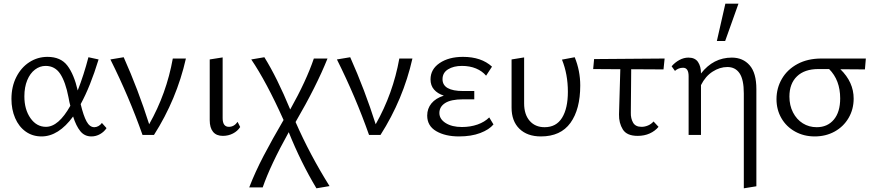

<svg xmlns="http://www.w3.org/2000/svg" viewBox="-20 -731 4723 1040"><path d="M42 -195Q42 -262 68.5 -314Q95 -366 139.5 -394.5Q184 -423 237 -423Q309 -423 345 -375.5Q381 -328 401 -241Q434 -325 459 -421L514 -409Q469 -262 417 -167Q432 -104 449 -73Q466 -42 491 -42Q502 -42 513 -48Q524 -54 532 -65L557 -37Q544 -17 522 -4.5Q500 8 475 8Q438 8 415 -20.5Q392 -49 376 -100Q297 8 205 8Q156 8 119 -18.5Q82 -45 62 -91.5Q42 -138 42 -195ZM229 -44Q297 -44 361 -158Q356 -175 351 -204Q335 -287 306.5 -330.5Q278 -374 227 -374Q196 -374 169.5 -354Q143 -334 127.5 -296.5Q112 -259 112 -209Q112 -138 145 -91Q178 -44 229 -44Z M578 -409 650 -421Q729 -244 788 -58Q882 -224 916 -414H987Q937 -193 814 0H752Q679 -207 578 -409Z M1116 -80V-409L1186 -420V-91Q1186 -44 1220 -44Q1248 -44 1267 -71L1281 -43Q1267 -21 1242 -8Q1217 5 1187 5Q1152 5 1134 -17Q1116 -39 1116 -80Z M1544 -15Q1444 165 1403 284H1330Q1362 201 1408 113Q1454 25 1516 -81Q1423 -288 1341 -409L1412 -421Q1481 -310 1552 -138Q1639 -293 1680 -414H1754Q1694 -264 1581 -70Q1658 106 1765 277L1694 289Q1609 147 1544 -15Z M1805 -409 1877 -421Q1956 -244 2015 -58Q2109 -224 2143 -414H2214Q2164 -193 2041 0H1979Q1906 -207 1805 -409Z M2294 -105Q2294 -143 2317 -171Q2340 -199 2384 -213Q2350 -224 2331 -246Q2312 -268 2312 -301Q2312 -356 2361.5 -389.5Q2411 -423 2488 -423Q2587 -423 2645 -370L2613 -321Q2592 -346 2558.5 -360Q2525 -374 2482 -374Q2437 -374 2407 -355.5Q2377 -337 2377 -302Q2377 -270 2405 -254Q2433 -238 2488 -238H2549V-193H2488Q2423 -193 2391.5 -173Q2360 -153 2360 -119Q2360 -86 2394 -64.5Q2428 -43 2482 -43Q2528 -43 2566.5 -56.5Q2605 -70 2630 -95L2653 -57Q2630 -29 2581.5 -10.5Q2533 8 2466 8Q2392 8 2343 -20.5Q2294 -49 2294 -105Z M2751 -148V-409L2819 -420V-171Q2819 -111 2849 -76.5Q2879 -42 2930 -42Q2993 -42 3024.5 -93Q3056 -144 3056 -234Q3056 -329 3024 -408L3093 -421Q3123 -348 3123 -268Q3123 -139 3070 -65.5Q3017 8 2910 8Q2836 8 2793.5 -33.5Q2751 -75 2751 -148Z M3198 -411 3580 -414 3574 -355 3399 -356 3397 -121Q3396 -90 3409 -67Q3422 -44 3455 -44Q3473 -44 3490.5 -51.5Q3508 -59 3520 -73L3547 -44Q3528 -21 3499 -8Q3470 5 3434 5Q3375 5 3353.5 -30Q3332 -65 3333 -111L3340 -356L3193 -357Z M3920 -368Q3879 -368 3840 -343Q3801 -318 3777 -270V0H3710V-318Q3710 -364 3680 -364Q3655 -364 3636 -347L3618 -372Q3636 -393 3660 -406Q3684 -419 3709 -419Q3745 -419 3761 -395Q3777 -371 3777 -334V-333Q3844 -419 3944 -419Q4004 -419 4040.5 -377.5Q4077 -336 4077 -248V278L4009 289V-225Q4009 -300 3986 -334Q3963 -368 3920 -368ZM3909 -711H3980L3908 -509H3863Z M4186 -194Q4186 -254 4215.5 -304.5Q4245 -355 4300 -384.5Q4355 -414 4429 -414H4670L4665 -355Q4620 -356 4532 -356Q4604 -286 4604 -197Q4604 -139 4576.5 -92Q4549 -45 4501 -18.5Q4453 8 4393 8Q4334 8 4286.5 -18.5Q4239 -45 4212.5 -91Q4186 -137 4186 -194ZM4404 -42Q4462 -42 4496.5 -83Q4531 -124 4531 -198Q4531 -297 4471 -357H4413Q4338 -357 4297 -317.5Q4256 -278 4256 -208Q4256 -160 4275.5 -122Q4295 -84 4328.5 -63Q4362 -42 4404 -42Z"/></svg>

Font: QiushuiShotai Bright
Style: Regular
Weight: 400
Designer: Christian Thalmann (Catharsis Fonts)
Version: Version 1.250;